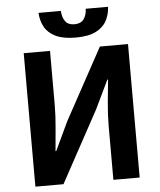

<svg xmlns="http://www.w3.org/2000/svg" viewBox="-62 -1009 885 1062"><g transform="rotate(-5 380.5 -478.0)"><path d="M91 0V-741H237V-445Q237 -382 230.5 -313Q224 -244 219 -186H223L298 -345L514 -741H670V0H524V-297Q524 -361 530.5 -428Q537 -495 543 -555H539L463 -397L247 0ZM385 -802Q316 -802 274 -822.5Q232 -843 213 -878Q194 -913 192 -956H316Q318 -920 334 -898Q350 -876 385 -876Q420 -876 436.5 -898Q453 -920 454 -956H578Q576 -913 557 -878Q538 -843 496.5 -822.5Q455 -802 385 -802Z"/></g></svg>

Font: Source Han Sans TC
Style: Bold
Weight: 700
Designer: Ryoko NISHIZUKA Ë•øÂ°öÊ∂ºÂ≠ê (kana, bopomofo & ideographs); Paul D. Hunt (Latin, Greek & Cyrillic); Sandoll Communicatio
Foundry: Adobe
Version: Version 2.004;hotconv 1.0.118;makeotfexe 2.5.65603